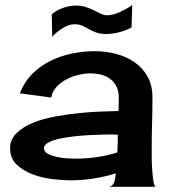

<svg xmlns="http://www.w3.org/2000/svg" viewBox="-20 -720 664 752"><path d="M408.2 11.7Q424.8 6.8 428.7 -10.3Q432.6 -27.3 433.6 -41Q389.6 -27.3 344.7 -20.5Q299.8 -13.7 254.9 -13.7Q225.6 -13.7 185.1 -18.6Q144.5 -23.4 107.9 -37.1Q71.3 -50.8 45.4 -75.2Q19.5 -99.6 19.5 -139.6Q19.5 -173.8 44.4 -198.2Q69.3 -222.7 108.4 -238.8Q147.5 -254.9 196.3 -263.7Q245.1 -272.5 292 -277.3Q338.9 -282.2 379.9 -283.2Q420.9 -284.2 444.3 -285.2Q444.3 -298.8 444.8 -311.5Q445.3 -324.2 445.3 -337.9Q445.3 -362.3 436.5 -380.4Q427.7 -398.4 412.6 -410.2Q397.5 -421.9 377 -427.2Q356.4 -432.6 334 -432.6Q312.5 -432.6 287.6 -426.8Q262.7 -420.9 240.2 -409.2Q217.8 -397.5 201.2 -379.4Q184.6 -361.3 180.7 -337.9L57.6 -354.5Q75.2 -399.4 106.4 -430.7Q137.7 -461.9 177.2 -481.4Q216.8 -501 261.7 -510.3Q306.6 -519.5 351.6 -519.5Q394.5 -519.5 435.1 -508.8Q475.6 -498 507.3 -476.1Q539.1 -454.1 558.1 -419.9Q577.1 -385.7 577.1 -338.9Q577.1 -289.1 575.7 -239.7Q574.2 -190.4 574.2 -140.6Q574.2 -131.8 574.2 -108.9Q574.2 -85.9 575.7 -61Q577.1 -36.1 580.1 -15.1Q583 5.9 588.9 11.7ZM152.3 -139.6Q152.3 -125 168 -117.2Q183.6 -109.4 204.6 -105Q225.6 -100.6 246.1 -99.6Q266.6 -98.6 275.4 -98.6Q316.4 -98.6 358.4 -104.5Q400.4 -110.4 439.5 -123Q440.4 -140.6 440.9 -158.2Q441.4 -175.8 441.4 -192.4L416 -193.4Q407.2 -193.4 384.3 -192.9Q361.3 -192.4 332 -190.9Q302.7 -189.5 271 -186Q239.3 -182.6 212.9 -176.8Q186.5 -170.9 169.4 -161.6Q152.3 -152.3 152.3 -139.6ZM498 -700.2 495.1 -612.3Q473.6 -600.6 446.8 -593.8Q419.9 -586.9 397.5 -586.9Q372.1 -586.9 356.4 -592.8Q340.8 -598.6 328.1 -606Q315.4 -613.3 302.7 -619.1Q290 -625 271.5 -625Q249 -625 224.1 -608.9Q199.2 -592.8 184.6 -576.2L182.6 -664.1Q201.2 -679.7 227.1 -689Q252.9 -698.2 276.4 -698.2Q298.8 -698.2 316.4 -692.4Q334 -686.5 348.6 -679.2Q363.3 -671.9 375.5 -666Q387.7 -660.2 399.4 -660.2Q422.9 -660.2 450.7 -673.3Q478.5 -686.5 498 -700.2Z"/></svg>

Font: Cherry Cream Soda
Style: Regular
Weight: 400
Designer: Font Diner, Inc
Foundry: Font Diner, Inc
Version: Version 1.000